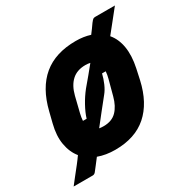

<svg xmlns="http://www.w3.org/2000/svg" viewBox="-166 -745 932 949"><g transform="rotate(-30 300.0 -270.5)"><path d="M356 -552Q401 -552 438 -540Q447 -552 456 -564Q465 -576 473 -588Q483 -601 487.5 -604Q492 -607 500 -607H612Q586 -575 562.5 -545Q539 -515 516 -487Q545 -453 553.5 -402Q562 -351 548 -285L535 -225Q509 -109 440 -48.5Q371 12 258 12Q204 12 161 -4Q147 14 134.5 30.5Q122 47 113 58Q106 66 97 66H-12Q0 50 18.5 27Q37 4 55 -19Q73 -42 84 -58Q56 -92 47 -142.5Q38 -193 54 -256L69 -316Q98 -434 169 -493Q240 -552 356 -552ZM338 -425Q290 -425 260.5 -398Q231 -371 218 -320L196 -231Q191 -210 190 -192H211Q220 -222 239.5 -257.5Q259 -293 283 -323Q304 -348 325 -373Q346 -398 365 -422Q353 -425 338 -425ZM345 -251Q319 -219 293 -186Q267 -153 241 -120Q252 -118 266 -118Q313 -118 340 -145.5Q367 -173 380 -222L403 -308Q409 -330 410 -348H389Q383 -322 371.5 -295.5Q360 -269 345 -251Z"/></g></svg>

Font: Recursive Mn Lnr St XBd
Style: Italic
Weight: 800
Italic angle: -15°
Monospace: yes
Version: Version 1.079;hotconv 1.0.112;makeotfexe 2.5.65598; ttfautoh